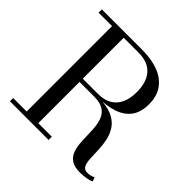

<svg xmlns="http://www.w3.org/2000/svg" viewBox="-188 -927 1108 1108"><g transform="rotate(45 366.0 -372.5)"><path d="M216 -374V-389.5H366Q414 -389.5 447.5 -408.2Q481 -427 498.8 -464.2Q516.5 -501.5 516.5 -556Q516.5 -610.5 498.8 -648Q481 -685.5 447.2 -704.5Q413.5 -723.5 366 -723.5H36V-750H366Q441.5 -750 497.8 -728.8Q554 -707.5 585 -664.2Q616 -621 616 -556Q616 -491 587 -451Q558 -411 502.2 -392.5Q446.5 -374 366 -374ZM36 0V-26.5H351.5V0ZM146 -14.5V-732H241V-14.5ZM611 5Q567.5 5 543.2 -10.5Q519 -26 508 -52.2Q497 -78.5 494.2 -111.2Q491.5 -144 491 -179Q490.5 -214 487 -246.8Q483.5 -279.5 471.5 -305.8Q459.5 -332 433.2 -347.5Q407 -363 361 -363H216V-377H381Q451.5 -377 493.5 -358Q535.5 -339 556.8 -307.2Q578 -275.5 586 -238Q594 -200.5 595 -163Q596 -125.5 597.8 -93.8Q599.5 -62 608.8 -43Q618 -24 642.5 -24Q658.5 -24 670 -27.2Q681.5 -30.5 691.5 -35.5L701 -10.5Q689 -4 664.2 0.5Q639.5 5 611 5Z"/></g></svg>

Font: Bodoni Moda 9pt
Style: Regular
Weight: 400
Designer: Owen Earl
Foundry: indestructible type
Version: Version 2.005